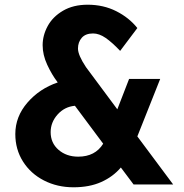

<svg xmlns="http://www.w3.org/2000/svg" viewBox="-20 -783 780 815"><path d="M547 0 493 -72Q460 -33 410 -10.5Q360 12 292 12Q223 12 166.5 -17Q110 -46 77.5 -97.5Q45 -149 45 -214Q45 -288 96.5 -347.5Q148 -407 225 -433L223 -436Q200 -466 180.5 -508Q161 -550 161 -591Q161 -633 182.5 -672.5Q204 -712 247.5 -737.5Q291 -763 352 -763Q419 -763 473.5 -735.5Q528 -708 563 -664L490 -567Q456 -603 428.5 -622Q401 -641 375 -641Q343 -641 327 -622.5Q311 -604 311 -577Q311 -549 345 -498L478 -319L528 -448H660L563 -204L715 0ZM418 -173 298 -334Q254 -330 224.5 -297Q195 -264 195 -222Q195 -176 228.5 -147Q262 -118 312 -118Q384 -118 418 -173Z"/></svg>

Font: Josefin Sans
Style: Bold
Weight: 700
Designer: Santiago Orozco
Foundry: Typemade
Version: Version 2.000